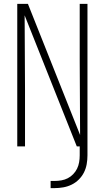

<svg xmlns="http://www.w3.org/2000/svg" viewBox="-20 -755 540 990"><path d="M261 215H241V178H261Q279 178 296.5 175Q314 172 329.5 164Q345 156 357.5 143Q370 130 377.5 114.5Q385 99 388 81.5Q391 64 391 46V0H376L107 -676Q107 -581 108 -485.5Q109 -390 109 -294V0H69V-735H124L393 -59Q393 -154 392 -249.5Q391 -345 391 -441V-735H431V46Q431 69 427 91.5Q423 114 413 134Q403 154 386.5 170.5Q370 187 349.5 197Q329 207 306.5 211Q284 215 261 215Z"/></svg>

Font: Iosevka Term Curly Extralight
Style: Regular
Weight: 200
Designer: Belleve Invis
Foundry: Belleve Invis
Version: Version 32.3.0